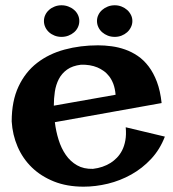

<svg xmlns="http://www.w3.org/2000/svg" viewBox="-20 -680 651 721"><path d="M599.1 -167Q580.6 -118.7 547.6 -83.3Q514.6 -47.9 473.1 -24.7Q431.6 -1.5 385.3 9.8Q338.9 21 293.9 21Q231.4 21 182.6 1.5Q133.8 -18.1 99.6 -51.3Q65.4 -84.5 46.1 -129.2Q26.9 -173.8 23.9 -224.1Q23.9 -300.8 49.6 -355.2Q75.2 -409.7 119.4 -443.8Q163.6 -478 222.7 -493.9Q281.7 -509.8 348.1 -509.8Q372.6 -509.8 398.7 -506.3Q424.8 -502.9 449.7 -494.1Q474.6 -485.4 497.3 -470Q520 -454.6 538.3 -430.4Q556.6 -406.2 569.3 -372.6Q582 -338.9 586.9 -293L186 -221.2Q189.9 -187.5 200 -155.3Q210 -123 227.1 -98.4Q244.1 -73.7 269.3 -59.3Q294.4 -44.9 329.1 -45.9Q366.7 -50.3 395.5 -68.4Q407.7 -76.2 418.9 -87.6Q430.2 -99.1 438.5 -115.2Q446.8 -131.3 450.7 -152.8Q454.6 -174.3 452.1 -202.1ZM414.1 -324.2Q412.1 -347.2 405.8 -364.3Q399.4 -381.3 389.9 -393.6Q380.4 -405.8 368.9 -413.8Q357.4 -421.9 345.7 -426.8Q318.4 -438 284.2 -437Q252 -433.1 231.9 -418.7Q211.9 -404.3 200.9 -383.1Q189.9 -361.8 186 -335.9Q182.1 -310.1 182.1 -283.2ZM477.1 -601.1Q477.1 -588.9 471.7 -577.9Q466.3 -566.9 457.3 -558.8Q448.2 -550.8 436.3 -546.1Q424.3 -541.5 411.1 -541.5Q397 -541.5 385 -546.1Q373 -550.8 363.8 -558.8Q354.5 -566.9 349.4 -577.9Q344.2 -588.9 344.2 -601.1Q344.2 -613.3 349.4 -624Q354.5 -634.8 363.8 -642.8Q373 -650.9 385 -655.5Q397 -660.2 411.1 -660.2Q424.3 -660.2 436.3 -655.5Q448.2 -650.9 457.3 -642.8Q466.3 -634.8 471.7 -624Q477.1 -613.3 477.1 -601.1ZM277.8 -601.1Q277.8 -588.9 272.7 -577.9Q267.6 -566.9 258.3 -558.8Q249 -550.8 236.8 -546.1Q224.6 -541.5 210.9 -541.5Q197.3 -541.5 185.3 -546.1Q173.3 -550.8 164.3 -558.8Q155.3 -566.9 150.1 -577.9Q145 -588.9 145 -601.1Q145 -613.3 150.1 -624Q155.3 -634.8 164.3 -642.8Q173.3 -650.9 185.3 -655.5Q197.3 -660.2 210.9 -660.2Q224.6 -660.2 236.8 -655.5Q249 -650.9 258.3 -642.8Q267.6 -634.8 272.7 -624Q277.8 -613.3 277.8 -601.1Z"/></svg>

Font: Peralta
Style: Regular
Weight: 400
Designer: Astigmatic (AOETI)
Foundry: Astigmatic (AOETI)
Version: Version 1.000